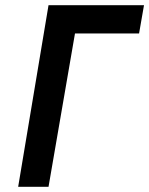

<svg xmlns="http://www.w3.org/2000/svg" viewBox="-20 -720 575 740"><path d="M167 -700 50 0H167L269 -591H516L535 -700Z"/></svg>

Font: Jost Medium
Style: Italic
Weight: 500
Italic angle: -5°
Version: Version 3.710